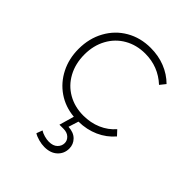

<svg xmlns="http://www.w3.org/2000/svg" viewBox="-207 -640 972 972"><g transform="rotate(45 279.5 -154.0)"><path d="M308 1 291 55Q330 57 351 78.5Q372 100 372 130Q372 166 346.5 190Q321 214 277 214Q257 214 235 208Q213 202 199 193L211 161Q223 169 241 174Q259 179 274 179Q304 179 320 163.5Q336 148 336 127Q336 108 321 94Q306 80 280 80H251L274 0Q208 -6 157 -41Q106 -76 77 -133Q48 -190 48 -260Q48 -335 81 -395Q114 -455 172 -488.5Q230 -522 303 -522Q359 -522 406.5 -503Q454 -484 489 -449L465 -419Q397 -482 304 -482Q242 -482 193 -454Q144 -426 116.5 -375.5Q89 -325 89 -261Q89 -196 116.5 -145Q144 -94 193 -66Q242 -38 304 -38Q356 -38 400 -57Q444 -76 474 -111L499 -84Q465 -44 416 -22Q367 0 308 1Z"/></g></svg>

Font: TypoPRO Montserrat
Style: Regular
Weight: 275
Designer: Julieta Ulanovsky
Foundry: Julieta Ulanovsky
Version: Version 6.001